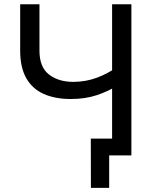

<svg xmlns="http://www.w3.org/2000/svg" viewBox="-20 -748 755 924"><path d="M320.8 -271.5Q245.1 -271.5 190.4 -295.9Q135.7 -320.3 106.4 -371.8Q77.1 -423.3 77.1 -503.9V-727.5H169.9V-504.4Q169.9 -424.8 215.8 -389.4Q261.7 -354 332.5 -354Q392.6 -354 446.3 -374Q500 -394 547.4 -428.2V-337.4Q500.5 -308.1 445.1 -289.8Q389.6 -271.5 320.8 -271.5ZM519.5 0V-727.5H612.3V0ZM505.4 156.2H417.5L417 -81.1H542V0H505.4Z"/></svg>

Font: Adwaita Sans
Style: Regular
Weight: 400
Designer: Rasmus Andersson
Foundry: rsms
Version: Version 4.001;git-9221beed3